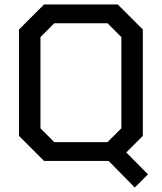

<svg xmlns="http://www.w3.org/2000/svg" viewBox="-20 -720 724 859"><path d="M642 60 583 119 466 0H177L65 -112V-588L177 -700H507L619 -588V-112L545 -38ZM523 -146V-554L461 -616H223L161 -554V-146L223 -84H461Z"/></svg>

Font: Chakra Petch Medium
Style: Regular
Weight: 500
Designer: Katatrad Aksorn Co.,Ltd.
Foundry: Cadson Demak Co.,Ltd.
Version: Version 1.000; ttfautohint (v1.6)